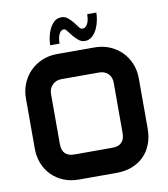

<svg xmlns="http://www.w3.org/2000/svg" viewBox="-95 -975 921 1055"><g transform="rotate(-10 365.0 -447.5)"><path d="M680 -210Q680 -163 665 -124Q650 -85 622.5 -57.5Q595 -30 556 -15Q517 0 470 0H260Q214 0 175.5 -15.5Q137 -31 109 -59Q81 -87 65.5 -125.5Q50 -164 50 -210V-490Q50 -534 66 -572.5Q82 -611 110.5 -639.5Q139 -668 177.5 -684Q216 -700 260 -700H470Q515 -700 553.5 -684Q592 -668 620 -640Q648 -612 664 -573.5Q680 -535 680 -490ZM540 -210V-490Q540 -522 521 -541Q502 -560 470 -560H260Q230 -560 210 -540Q190 -520 190 -490V-210Q190 -140 260 -140H470Q540 -140 540 -210ZM422 -813Q434 -813 442 -821Q450 -829 454.5 -840.5Q459 -852 460.5 -865Q462 -878 462 -887H513Q513 -868 508 -843Q503 -818 492.5 -796Q482 -774 465 -759Q448 -744 424 -744Q405 -744 389.5 -757Q374 -770 361 -785.5Q348 -801 338.5 -814Q329 -827 322 -827Q310 -827 302.5 -819Q295 -811 291 -799.5Q287 -788 285.5 -775.5Q284 -763 284 -754H232Q232 -773 236.5 -797Q241 -821 251.5 -843Q262 -865 278.5 -880Q295 -895 319 -895Q339 -895 354.5 -882Q370 -869 382 -854Q394 -839 403.5 -826Q413 -813 422 -813Z"/></g></svg>

Font: CAT North
Style: Regular
Weight: 400
Designer: Peter Wiegel
Foundry: Peter Wiegel
Version: Version 1.000